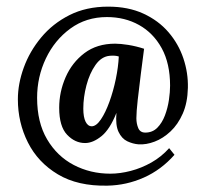

<svg xmlns="http://www.w3.org/2000/svg" viewBox="-20 -499 636 593"><path d="M311.7 74.4Q220 76.3 158.6 39.4Q97.2 2.6 66.2 -59Q35.2 -120.6 35.2 -192.2Q35.2 -240.2 53.4 -290.2Q71.5 -340.3 107.1 -383.2Q142.6 -426.1 194.5 -452.3Q246.4 -478.5 313.9 -478.5Q375.9 -478.5 422.6 -457.1Q469.4 -435.6 500.4 -399.5Q531.4 -363.4 546.4 -318.7Q561.4 -273.9 560.3 -227.7Q559.2 -181.5 544.4 -148Q529.5 -114.4 506.6 -93Q483.7 -71.5 457.6 -61.6Q431.6 -51.7 407.8 -53.2Q390.2 -54.6 373.1 -62.7Q356.1 -70.8 346.2 -91.5Q336.3 -112.2 339.6 -150.3Q319.4 -99.4 293.2 -78.3Q267 -57.2 242.8 -57.2Q211.6 -57.2 187.2 -82.9Q162.8 -108.5 162.8 -166.1Q162.8 -214.9 182.6 -260.4Q202.4 -305.8 240.9 -335Q279.4 -364.1 335.5 -364.1Q352 -364.1 376.2 -360.3Q400.4 -356.4 425 -348.4Q420.6 -314.6 415.1 -271.7Q409.6 -228.8 405.4 -190.9Q401.2 -152.9 401.2 -133.8Q401.2 -117.3 407 -103.4Q412.9 -89.5 428.7 -89.5Q451 -89.5 465.9 -104.5Q480.7 -119.5 489.4 -142.5Q498 -165.4 501.7 -190.1Q505.3 -214.9 505.3 -234.3Q505.3 -302.9 479.5 -350Q453.6 -397.1 409.6 -421.7Q365.6 -446.3 310.2 -446.3Q246.1 -446.3 197.5 -410.9Q148.9 -375.5 121.7 -318.5Q94.6 -261.5 94.6 -196.9Q94.6 -121 125.4 -68.8Q156.2 -16.5 207.7 10.5Q259.3 37.4 320.5 37.4Q350.9 37.4 383.9 28.8Q416.9 20.2 447.7 2.8Q478.5 -14.7 502.4 -41.4L518.9 -20.9Q477.8 25.7 424.1 49.5Q370.4 73.3 311.7 74.4ZM262.9 -108.9Q277.2 -108.9 291.5 -130Q305.8 -151.1 317.9 -184.5Q330 -217.8 337.7 -255Q345.4 -292.3 346.9 -324.5Q336.3 -328.2 319 -326.7Q293.4 -324.5 275 -298.5Q256.7 -272.5 247 -235.6Q237.3 -198.8 237.3 -163.5Q237.3 -137.1 244.4 -123Q251.6 -108.9 262.9 -108.9Z"/></svg>

Font: Parastoo
Style: Regular
Weight: 400
Foundry: Saber Rastikerdar (saber.rastikerdar@gmail.com)
Version: Version 3.000